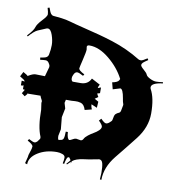

<svg xmlns="http://www.w3.org/2000/svg" viewBox="-99 -897 892 967"><g transform="rotate(10 347.0 -413.5)"><path d="M119.1 -337.9 120.1 -346.2Q120.1 -349.1 116 -356.2Q111.8 -363.3 108.4 -373Q63.5 -372.1 40 -372.1Q41 -371.1 41 -370.1Q41 -369.6 42 -370.1L34.7 -361.3Q31.7 -358.4 30.3 -356.4L13.7 -369.1Q24.4 -385.7 24.4 -386.7L23.4 -389.6H15.6V-410.2Q14.2 -407.2 6.8 -407.2H2V-430.7H9.8Q14.2 -430.7 15.6 -426.8V-432.6Q15.6 -436.5 -9.8 -451.2L2.9 -475.6Q26.4 -462.4 26.4 -460V-459Q51.3 -474.6 65.2 -474.6Q79.1 -474.6 113.3 -473.6L127 -522.9Q127 -528.8 126 -532.2L121.1 -541Q114.3 -553.2 103.3 -553.2Q92.3 -553.2 75.2 -550.8L73.7 -562Q97.7 -565.4 105 -570.1Q112.3 -574.7 114.7 -584Q120.1 -610.8 120.1 -633.8Q120.1 -656.7 110.6 -684.8Q101.1 -712.9 85.9 -712.9Q82 -712.9 80.1 -711.9L37.1 -693.8Q20 -686.5 -6.8 -655.8L-11.2 -660.2Q18.1 -690.9 22.5 -707.3Q26.9 -723.6 50.3 -748.3Q73.7 -772.9 73.7 -782.7Q73.7 -792.5 66.9 -814.9L76.2 -817.9Q84.5 -793.9 90.1 -787.4Q95.7 -780.8 103.3 -780Q110.8 -779.3 123.8 -778.1Q136.7 -776.9 144.5 -775.9Q168.9 -772.9 191.2 -766.4Q213.4 -759.8 264.2 -747.3Q314.9 -734.9 345.2 -726.8Q375.5 -718.8 416 -706.1Q495.1 -680.7 562 -639.2Q566.4 -636.2 575 -636.2Q583.5 -636.2 606.9 -651.9L611.8 -644Q593.3 -631.8 587.2 -626Q581.1 -620.1 581.1 -613.3Q581.1 -606.4 597.4 -592.5Q613.8 -578.6 616.9 -570.1Q620.1 -561.5 637.7 -552.7Q655.3 -543.9 668.9 -543.9Q682.6 -543.9 704.1 -546.9L705.1 -541Q647 -533.7 647 -511.2Q647 -506.8 648.9 -502.9Q672.9 -460 672.9 -380.9Q672.9 -311 624 -248Q603 -220.7 578.4 -190.4Q553.7 -160.2 532.7 -133.8Q483.9 -73.2 483.9 -8.8L476.1 -9.8L478 -43Q478 -75.2 473.6 -92Q469.2 -108.9 455.1 -108.9L423.8 -103Q416.5 -100.6 377.2 -95.5Q337.9 -90.3 320.8 -75.2L317.9 -63Q317.9 -68.8 316.9 -71.8Q315.4 -70.8 299.8 -55.2L295.9 -58.1Q309.6 -72.8 314 -79.1Q310.1 -85.9 304.2 -92.8Q299.8 -92.3 297.4 -90.8Q291.5 -86.4 285.2 -55.2L277.8 -57.1Q281.7 -75.2 281.7 -86.4Q281.7 -97.7 268.1 -102.8Q254.4 -107.9 239.7 -107.9Q183.6 -107.9 142.8 -82.5Q102.1 -57.1 102.1 -21L90.8 -24.9L99.1 -57.1Q99.1 -66.9 106 -85.4Q112.8 -104 112.8 -113.8Q112.8 -123.5 84 -139.2L89.8 -147.9Q111.3 -136.2 118.7 -136.2Q126 -136.2 132.8 -143.1L143.1 -157.2Q145 -159.2 145 -163.6Q145 -168 144 -169.9Q124 -216.3 124 -303.2ZM238.8 -224.1 231.9 -189.9Q231.9 -168.9 238.8 -168.9L242.2 -170.9Q256.8 -170.9 261 -180.9Q265.1 -190.9 265.1 -216.8H275.9Q277.8 -183.6 289.1 -178.2Q294.9 -178.2 305.2 -184.6Q315.4 -190.9 322.8 -190.9L346.2 -187Q355 -187 359.9 -196.8Q364.7 -206.5 378.7 -217.3Q392.6 -228 405.8 -235.4Q418.9 -242.7 429.4 -252.7Q439.9 -262.7 439.9 -272Q439.9 -281.2 419.9 -300.8L430.2 -312Q448.7 -293 457 -293Q465.3 -293 474.1 -300.8L482.9 -309.1Q485.4 -311.5 486.3 -315.4Q487.3 -319.3 488.5 -325.9Q489.7 -332.5 490.2 -334.5Q490.7 -336.4 492.2 -340.6Q493.7 -344.7 495.1 -345.7Q502.4 -353.5 514.2 -357.9Q519.5 -360.8 521 -368.2L526.9 -398.9Q526.9 -403.8 524.7 -408.4Q522.5 -413.1 519.5 -432.1Q511.7 -479 498 -479L460.9 -467.8L452.1 -502Q479.5 -507.3 485.4 -518.1Q487.3 -521 488.8 -524.9V-525.9Q461.4 -579.6 409.4 -622.3Q357.4 -665 308.1 -665Q294.9 -665 294.9 -655.8L296.9 -642.1Q296.9 -629.9 286.9 -588.4Q276.9 -546.9 276.9 -543Q276.9 -531.7 307.1 -517.1L301.8 -508.8Q279.8 -521 270.5 -521Q261.2 -521 254.6 -509.5Q248 -498 248 -486.8Q248 -475.6 255.4 -470.7H295.9Q333.5 -470.7 348.6 -502.9L392.6 -479.5Q385.7 -467.8 385.7 -460.9L401.4 -466.8V-437.5L387.7 -433.6Q391.6 -424.3 396.5 -417L379.9 -405.3L400.4 -393.6L398.4 -362.3L369.1 -375V-371.1Q369.1 -364.7 375 -349.6L339.8 -340.8Q332 -367.7 314.5 -373Q299.3 -377.4 284.7 -376.2Q270 -375 266.6 -375H237.8L234.9 -361.8L233.9 -358.9L242.2 -331.1L232.9 -285.2Z"/></g></svg>

Font: Eater
Style: Regular
Weight: 400
Version: Version 001.002